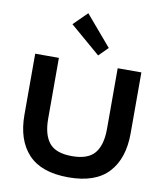

<svg xmlns="http://www.w3.org/2000/svg" viewBox="-117 -1252 1167 1357"><g transform="rotate(10 466.0 -573.5)"><path d="M590 -940 525 -875 308 -1061 405 -1157ZM847 -373Q847 -191 753.5 -90.5Q660 10 467 10Q273 10 179 -90Q85 -190 85 -373V-810H255V-374Q255 -259 302.5 -200.5Q350 -142 466 -142Q581 -142 629 -200.5Q677 -259 677 -374V-810H847Z"/></g></svg>

Font: TypoPRO Sinkin Sans
Style: 700 Bold
Weight: 700
Designer: Keith Bates
Foundry: K-Type
Version: Sinkin Sans (version 1.0)  by Keith Bates   •   © 2014   www